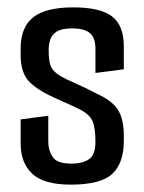

<svg xmlns="http://www.w3.org/2000/svg" viewBox="-20 -495 392 521"><path d="M172 6Q99 6 67.5 -23.5Q36 -53 36 -106V-171L111 -181V-110Q111 -87 123 -69Q135 -51 174 -51Q204 -51 221.5 -63Q239 -75 239 -110Q239 -149 230.5 -167.5Q222 -186 193 -200Q183 -205 165 -213Q147 -221 129.5 -229Q112 -237 103 -242Q61 -265 48.5 -288Q36 -311 36 -346V-363Q36 -421 70 -448Q104 -475 179 -475Q252 -475 284 -450.5Q316 -426 316 -369V-307L239 -297V-362Q239 -394 223 -406Q207 -418 176 -418Q147 -418 133.5 -409Q120 -400 116 -386.5Q112 -373 112 -360Q112 -327 118.5 -313.5Q125 -300 145 -288Q159 -280 186.5 -268Q214 -256 244 -240Q284 -222 300 -197Q316 -172 316 -126V-113Q316 -53 285 -23.5Q254 6 172 6Z"/></svg>

Font: Smooch Sans SemiBold
Style: Bold
Weight: 600
Designer: Robert E. Leuschke
Foundry: Robert E. Leuschke
Version: Version 1.010; ttfautohint (v1.8.3)